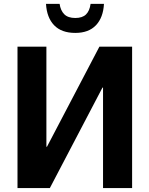

<svg xmlns="http://www.w3.org/2000/svg" viewBox="-20 -960 762 980"><path d="M510.7 -940.4Q506.8 -870.1 469.7 -831.1Q432.6 -792 364.3 -792Q293.9 -792 256.3 -831.1Q218.8 -870.1 214.8 -940.4H284.2Q289.1 -906.2 308.1 -887.2Q327.1 -868.2 364.3 -868.2Q400.4 -868.2 418.9 -886.2Q437.5 -904.3 442.4 -940.4ZM234.4 0H69.3V-721.7H216.8V-210.9H219.7L487.3 -721.7H654.3V0H505.9V-512.7H502.9Z"/></svg>

Font: FreeUniversal
Style: Bold
Weight: 700
Version: Version 1.001 March 22, 2017